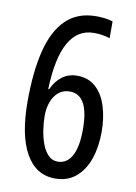

<svg xmlns="http://www.w3.org/2000/svg" viewBox="-84 -779 596 844"><g transform="rotate(10 214.5 -357.0)"><path d="M44 -303Q44 -436 67.5 -530Q91 -624 142.5 -674Q194 -724 277 -724Q298 -724 316.5 -721.5Q335 -719 351 -714V-639Q318 -650 280 -650Q133 -650 124 -372H128Q145 -410 173.5 -431Q202 -452 240 -452Q290 -452 323 -422Q356 -392 372 -340.5Q388 -289 388 -226Q388 -160 369.5 -106.5Q351 -53 314 -21.5Q277 10 221 10Q136 10 90 -71Q44 -152 44 -303ZM220 -65Q260 -65 282.5 -104.5Q305 -144 305 -224Q305 -378 220 -378Q190 -378 169.5 -360.5Q149 -343 139 -315Q129 -287 129 -255Q129 -224 134 -191Q139 -158 149.5 -129.5Q160 -101 177.5 -83Q195 -65 220 -65Z"/></g></svg>

Font: Noto Sans Myanmar ExtraCondensed
Style: Regular
Weight: 400
Width: 2
Designer: Monotype Design Team
Foundry: Monotype Imaging Inc.
Version: Version 2.107; ttfautohint (v1.8.4.7-5d5b)